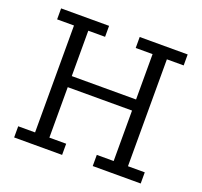

<svg xmlns="http://www.w3.org/2000/svg" viewBox="-119 -819 1006 955"><g transform="rotate(20 383.5 -341.5)"><path d="M47.9 0V-59.1H137.2V-625H47.9V-683.1H301.8V-625H212.9V-384.8H553.2V-625H463.9V-683.1H717.8V-625H628.9V-59.1H717.8V0H463.9V-59.1H553.2V-326.2H212.9V-59.1H301.8V0Z"/></g></svg>

Font: CMU Concrete
Style: Roman
Weight: 500
Version: Version 0.7.0